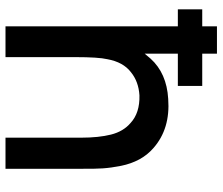

<svg xmlns="http://www.w3.org/2000/svg" viewBox="-74 -716 790 681"><g transform="rotate(90 320.5 -375.0)"><path d="M504.4 -524.9Q529.3 -503.4 544.9 -474.4Q560.5 -445.3 567.6 -410.2Q574.7 -375 576.7 -344.7Q578.6 -314.5 578.1 -272.9V0H467.8V-268.6Q467.8 -330.6 456.8 -374.3Q445.8 -418 415.5 -443.8Q379.9 -476.6 317.9 -475.1Q269 -472.2 235.4 -444.8Q199.7 -417.5 189.5 -361.3Q182.1 -330.1 182.1 -247.1V0H72.8V-611.3H12.7V-697.8H72.8V-750H169.9V-697.8H284.2V-611.3H169.9V-493.7L187.5 -514.6Q239.3 -571.8 330.1 -577.1Q436 -585 504.4 -524.9Z"/></g></svg>

Font: Manrope3 Semibold
Style: Regular
Weight: 600
Width: 4
Designer: Mikhail Sharanda
Foundry: Mikhail Sharanda
Version: Version 3.000;PS 003.000;hotconv 1.0.88;makeotf.lib2.5.64775